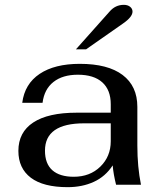

<svg xmlns="http://www.w3.org/2000/svg" viewBox="-20 -764 665 794"><path d="M56 -140Q56 -217 117.5 -257.5Q179 -298 297 -298H438V-333Q438 -392 403 -423.5Q368 -455 302 -455Q239 -455 201 -425Q163 -395 156 -339H72Q82 -417 144 -458.5Q206 -500 310 -500Q426 -500 487 -454Q548 -408 548 -322V-162Q548 -74 563 0H460Q449 -44 446 -80Q416 -34 368 -12Q320 10 260 10Q159 10 107.5 -29Q56 -68 56 -140ZM438 -180V-254H328Q166 -254 166 -141Q166 -87 196.5 -60Q227 -33 285 -33Q352 -33 395 -75Q438 -117 438 -180ZM433 -716Q457 -744 492 -744Q508 -744 518 -736Q528 -728 528 -716Q528 -694 489 -667L336 -560H294Z"/></svg>

Font: Fahkwang Medium
Style: Regular
Weight: 500
Version: Version 1.000; ttfautohint (v1.6)